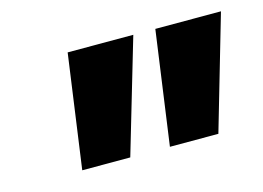

<svg xmlns="http://www.w3.org/2000/svg" viewBox="-50 -796 576 421"><g transform="rotate(-15 238.0 -585.0)"><path d="M291 -456 327 -714H476L401 -456ZM92 -456 128 -714H277L201 -456Z"/></g></svg>

Font: Noto Sans Disp ExtBd
Style: Italic
Weight: 800
Italic angle: -12°
Designer: Monotype Design Team
Foundry: Monotype Imaging Inc.
Version: Version 2.000;GOOG;noto-source:20170915:90ef993387c0